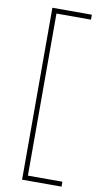

<svg xmlns="http://www.w3.org/2000/svg" viewBox="-97 -758 506 959"><g transform="rotate(10 156.5 -278.0)"><path d="M288 158H88V-714H288V-689H113V133H288Z"/></g></svg>

Font: Noto Sans Khmer Thin
Style: Regular
Weight: 250
Version: Version 2.003